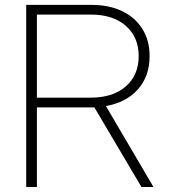

<svg xmlns="http://www.w3.org/2000/svg" viewBox="-20 -752 684 772"><path d="M597.2 0H548.8L359.4 -320.3H128.4V0H85.4V-732.4H347.2Q418.9 -732.4 471.4 -707Q523.9 -681.6 552.7 -635.5Q581.5 -589.4 581.5 -526.4Q581.5 -445.3 534.4 -392.6Q487.3 -339.8 405.8 -325.7ZM128.4 -359.4H345.2Q433.6 -359.4 485.6 -404.5Q537.6 -449.7 537.6 -526.4Q537.6 -603 485.8 -648.2Q434.1 -693.4 345.2 -693.4H128.4Z"/></svg>

Font: Kumbh Sans ExtraLight
Style: Regular
Weight: 250
Version: Version 1.005